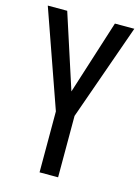

<svg xmlns="http://www.w3.org/2000/svg" viewBox="-110 -777 612 840"><g transform="rotate(15 196.0 -357.0)"><path d="M197 -378 304 -714H392L238 -278V0H154V-276L0 -714H88Z"/></g></svg>

Font: Noto Sans Kannada ExtraCondensed
Style: Regular
Weight: 400
Width: 2
Designer: Jelle Bosma - Monotype Design Team
Foundry: Monotype Imaging Inc.
Version: Version 2.005; ttfautohint (v1.8.4.7-5d5b)